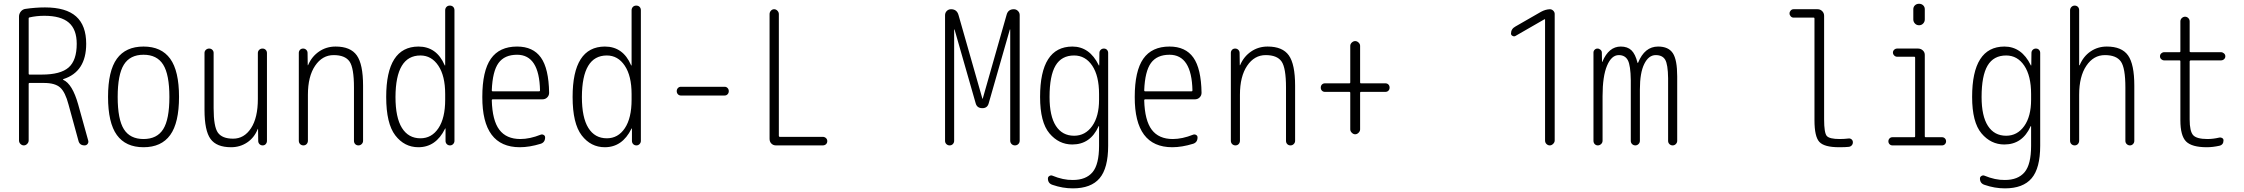

<svg xmlns="http://www.w3.org/2000/svg" viewBox="-20 -780 12040 1030"><path d="M133.8 -681.6V-384.8Q133.8 -379.9 137.7 -379.9H204.1Q304.7 -379.9 348.1 -418Q391.6 -456.1 391.6 -544.9Q391.6 -622.1 349.1 -658.7Q306.6 -695.3 217.8 -695.3Q175.8 -695.3 137.7 -686.5Q133.8 -685.5 133.8 -681.6ZM82 -26.4V-691.4Q82 -706.1 91.8 -718.3Q101.6 -730.5 117.2 -732.4Q170.9 -740.2 221.7 -740.2Q334 -740.2 388.2 -691.9Q442.4 -643.6 442.4 -544.9Q442.4 -394.5 319.3 -355.5Q318.4 -355.5 318.4 -352.5Q318.4 -351.6 319.3 -351.6Q368.2 -330.1 399.4 -219.7L453.1 -26.4Q456.1 -16.6 450.2 -8.3Q444.3 0 433.6 0Q406.2 0 400.4 -26.4L347.7 -218.8Q330.1 -286.1 302.7 -310.5Q275.4 -335 215.8 -335H137.7Q133.8 -335 133.8 -330.1V-26.4Q133.8 -16.6 126 -8.3Q118.2 0 107.9 0Q97.7 0 89.8 -7.8Q82 -15.6 82 -26.4Z M855.5 -433.1Q822.3 -486.3 750 -486.3Q677.7 -486.3 644.5 -433.1Q611.3 -379.9 611.3 -259.8Q611.3 -139.6 644.5 -86.9Q677.7 -34.2 750 -34.2Q822.3 -34.2 855.5 -86.9Q888.7 -139.6 888.7 -259.8Q888.7 -379.9 855.5 -433.1ZM893.1 -55.7Q845.7 9.8 750 9.8Q654.3 9.8 606.9 -55.7Q559.6 -121.1 559.6 -260.3Q559.6 -399.4 606.9 -464.8Q654.3 -530.3 750 -530.3Q845.7 -530.3 893.1 -464.8Q940.4 -399.4 940.4 -260.3Q940.4 -121.1 893.1 -55.7Z M1219.7 9.8Q1141.6 9.8 1109.4 -34.7Q1077.1 -79.1 1077.1 -190.4V-496.1Q1077.1 -505.9 1084.5 -512.7Q1091.8 -519.5 1102.1 -519.5Q1112.3 -519.5 1119.1 -512.7Q1126 -505.9 1126 -496.1V-199.2Q1126 -100.6 1148.9 -68.4Q1171.9 -36.1 1230.5 -36.1Q1290 -36.1 1326.7 -92.3Q1363.3 -148.4 1363.3 -249V-495.1Q1363.3 -505.9 1370.6 -512.7Q1377.9 -519.5 1388.2 -519.5Q1398.4 -519.5 1405.3 -512.7Q1412.1 -505.9 1412.1 -495.1V-24.4Q1412.1 -14.6 1405.8 -7.3Q1399.4 0 1389.2 0Q1378.9 0 1372.1 -6.8Q1365.2 -13.7 1365.2 -24.4L1364.3 -87.9Q1364.3 -88.9 1363.3 -88.9Q1362.3 -88.9 1362.3 -86.9Q1343.8 -41 1305.7 -15.6Q1267.6 9.8 1219.7 9.8Z M1607.4 0Q1597.7 0 1590.3 -6.8Q1583 -13.7 1583 -25.4V-496.1Q1583 -505.9 1589.4 -512.7Q1595.7 -519.5 1606 -519.5Q1616.2 -519.5 1623 -512.7Q1629.9 -505.9 1629.9 -496.1L1630.9 -430.7Q1630.9 -429.7 1631.8 -429.7Q1632.8 -429.7 1632.8 -430.7Q1652.3 -476.6 1691.4 -503.4Q1730.5 -530.3 1780.3 -530.3Q1860.4 -530.3 1894 -482.9Q1927.7 -435.5 1927.7 -320.3V-24.4Q1927.7 -14.6 1920.4 -7.3Q1913.1 0 1902.8 0Q1892.6 0 1885.7 -6.8Q1878.9 -13.7 1878.9 -24.4V-310.5Q1878.9 -416 1855 -450.2Q1831.1 -484.4 1770 -484.4Q1709 -484.4 1670.4 -427.2Q1631.8 -370.1 1631.8 -271.5V-25.4Q1631.8 -14.6 1625 -7.3Q1618.2 0 1607.4 0Z M2235.4 -482.4Q2102.5 -482.4 2101.6 -259.8Q2101.6 -149.4 2136.2 -93.8Q2170.9 -38.1 2235.4 -38.1Q2295.9 -38.1 2332 -92.3Q2368.2 -146.5 2368.2 -245.1V-275.4Q2368.2 -373 2331.5 -427.7Q2294.9 -482.4 2235.4 -482.4ZM2224.6 9.8Q2149.4 9.8 2100.6 -53.7Q2051.8 -117.2 2051.8 -259.8Q2051.8 -529.3 2224.6 -530.3Q2322.3 -530.3 2365.2 -430.7Q2365.2 -428.7 2367.2 -428.7Q2368.2 -428.7 2368.2 -429.7V-724.6Q2368.2 -735.4 2375 -742.7Q2381.8 -750 2393.1 -750Q2404.3 -750 2411.1 -743.2Q2418 -736.3 2418 -724.6V-24.4Q2418 -14.6 2411.1 -7.3Q2404.3 0 2394 0Q2383.8 0 2377 -6.8Q2370.1 -13.7 2370.1 -24.4V-89.8Q2370.1 -90.8 2368.2 -90.8Q2367.2 -90.8 2367.2 -88.9Q2318.4 9.8 2224.6 9.8Z M2753.9 -486.3Q2686.5 -486.3 2654.3 -441.9Q2622.1 -397.5 2618.2 -294.9Q2618.2 -290 2623 -290H2872.1Q2877 -290 2877 -294.9Q2873 -486.3 2753.9 -486.3ZM2768.6 9.8Q2566.4 9.8 2567.4 -259.8Q2567.4 -399.4 2613.3 -464.8Q2659.2 -530.3 2753.9 -530.3Q2839.8 -530.3 2881.8 -471.2Q2923.8 -412.1 2925.8 -282.2Q2925.8 -267.6 2915.5 -257.3Q2905.3 -247.1 2889.6 -247.1H2623Q2618.2 -247.1 2618.2 -242.2Q2621.1 -133.8 2658.7 -84Q2696.3 -34.2 2771.5 -34.2Q2822.3 -34.2 2880.9 -57.6Q2888.7 -60.5 2896.5 -56.2Q2904.3 -51.8 2904.3 -43Q2904.3 -16.6 2880.9 -8.8Q2820.3 9.8 2768.6 9.8Z M3235.4 -482.4Q3102.5 -482.4 3101.6 -259.8Q3101.6 -149.4 3136.2 -93.8Q3170.9 -38.1 3235.4 -38.1Q3295.9 -38.1 3332 -92.3Q3368.2 -146.5 3368.2 -245.1V-275.4Q3368.2 -373 3331.5 -427.7Q3294.9 -482.4 3235.4 -482.4ZM3224.6 9.8Q3149.4 9.8 3100.6 -53.7Q3051.8 -117.2 3051.8 -259.8Q3051.8 -529.3 3224.6 -530.3Q3322.3 -530.3 3365.2 -430.7Q3365.2 -428.7 3367.2 -428.7Q3368.2 -428.7 3368.2 -429.7V-724.6Q3368.2 -735.4 3375 -742.7Q3381.8 -750 3393.1 -750Q3404.3 -750 3411.1 -743.2Q3418 -736.3 3418 -724.6V-24.4Q3418 -14.6 3411.1 -7.3Q3404.3 0 3394 0Q3383.8 0 3377 -6.8Q3370.1 -13.7 3370.1 -24.4V-89.8Q3370.1 -90.8 3368.2 -90.8Q3367.2 -90.8 3367.2 -88.9Q3318.4 9.8 3224.6 9.8Z M3632.8 -267.6Q3623 -267.6 3616.7 -274.4Q3610.4 -281.2 3610.4 -291Q3610.4 -300.8 3616.7 -307.6Q3623 -314.5 3632.8 -314.5H3867.2Q3877 -314.5 3883.3 -307.6Q3889.6 -300.8 3889.6 -291Q3889.6 -281.2 3883.3 -274.4Q3877 -267.6 3867.2 -267.6Z M4142.6 0Q4127.9 0 4118.2 -9.8Q4108.4 -19.5 4108.4 -35.2V-704.1Q4108.4 -714.8 4115.7 -722.7Q4123 -730.5 4132.8 -730.5Q4142.6 -730.5 4150.4 -722.7Q4158.2 -714.8 4158.2 -704.1V-50.8Q4158.2 -45.9 4163.1 -45.9H4393.6Q4403.3 -45.9 4410.6 -39.6Q4418 -33.2 4418 -22.9Q4418 -12.7 4411.1 -6.3Q4404.3 0 4393.6 0Z M5074.2 0Q5064.5 0 5057.1 -6.8Q5049.8 -13.7 5049.8 -24.4V-698.2Q5049.8 -711.9 5059.1 -721.2Q5068.4 -730.5 5082 -730.5Q5113.3 -730.5 5122.1 -699.2L5250 -251Q5250 -250 5251 -250Q5252 -250 5252 -251L5379.9 -700.2Q5387.7 -730.5 5418.9 -730.5Q5431.6 -730.5 5440.9 -721.2Q5450.2 -711.9 5450.2 -699.2V-25.4Q5450.2 -14.6 5442.9 -7.3Q5435.5 0 5424.8 0Q5414.1 0 5406.7 -7.3Q5399.4 -14.6 5399.4 -25.4V-621.1Q5399.4 -622.1 5398.4 -622.1H5397.5L5284.2 -226.6Q5277.3 -199.2 5249 -199.7Q5220.7 -200.2 5213.9 -226.6L5100.6 -622.1H5099.6Q5098.6 -622.1 5098.6 -621.1V-24.4Q5098.6 -14.6 5091.8 -7.3Q5085 0 5074.2 0Z M5742.2 -482.4Q5674.8 -482.4 5642.6 -428.2Q5610.4 -374 5610.4 -259.8Q5610.4 -157.2 5644.5 -104.5Q5678.7 -51.8 5742.2 -51.8Q5801.8 -51.8 5838.9 -103.5Q5876 -155.3 5876 -245.1V-275.4Q5876 -373 5839.4 -427.7Q5802.7 -482.4 5742.2 -482.4ZM5732.4 -4.9Q5660.2 -4.9 5609.9 -64.5Q5559.6 -124 5559.6 -259.8Q5559.6 -529.3 5732.4 -530.3Q5825.2 -530.3 5874 -430.7Q5874 -428.7 5876 -428.7Q5877 -428.7 5877 -429.7L5877.9 -496.1Q5877.9 -505.9 5884.8 -512.7Q5891.6 -519.5 5901.9 -519.5Q5912.1 -519.5 5918.5 -512.7Q5924.8 -505.9 5924.8 -496.1V2Q5924.8 122.1 5878.9 176.3Q5833 230.5 5735.4 230.5Q5680.7 230.5 5627 211.9Q5601.6 204.1 5601.6 177.7Q5601.6 168.9 5609.4 164.1Q5617.2 159.2 5625 162.1Q5683.6 186.5 5735.4 185.5Q5805.7 185.5 5840.8 144Q5876 102.5 5876 2V-102.5Q5876 -103.5 5874 -103.5Q5873 -103.5 5873 -101.6Q5829.1 -4.9 5732.4 -4.9Z M6253.9 -486.3Q6186.5 -486.3 6154.3 -441.9Q6122.1 -397.5 6118.2 -294.9Q6118.2 -290 6123 -290H6372.1Q6377 -290 6377 -294.9Q6373 -486.3 6253.9 -486.3ZM6268.6 9.8Q6066.4 9.8 6067.4 -259.8Q6067.4 -399.4 6113.3 -464.8Q6159.2 -530.3 6253.9 -530.3Q6339.8 -530.3 6381.8 -471.2Q6423.8 -412.1 6425.8 -282.2Q6425.8 -267.6 6415.5 -257.3Q6405.3 -247.1 6389.6 -247.1H6123Q6118.2 -247.1 6118.2 -242.2Q6121.1 -133.8 6158.7 -84Q6196.3 -34.2 6271.5 -34.2Q6322.3 -34.2 6380.9 -57.6Q6388.7 -60.5 6396.5 -56.2Q6404.3 -51.8 6404.3 -43Q6404.3 -16.6 6380.9 -8.8Q6320.3 9.8 6268.6 9.8Z M6607.4 0Q6597.7 0 6590.3 -6.8Q6583 -13.7 6583 -25.4V-496.1Q6583 -505.9 6589.4 -512.7Q6595.7 -519.5 6606 -519.5Q6616.2 -519.5 6623 -512.7Q6629.9 -505.9 6629.9 -496.1L6630.9 -430.7Q6630.9 -429.7 6631.8 -429.7Q6632.8 -429.7 6632.8 -430.7Q6652.3 -476.6 6691.4 -503.4Q6730.5 -530.3 6780.3 -530.3Q6860.4 -530.3 6894 -482.9Q6927.7 -435.5 6927.7 -320.3V-24.4Q6927.7 -14.6 6920.4 -7.3Q6913.1 0 6902.8 0Q6892.6 0 6885.7 -6.8Q6878.9 -13.7 6878.9 -24.4V-310.5Q6878.9 -416 6855 -450.2Q6831.1 -484.4 6770 -484.4Q6709 -484.4 6670.4 -427.2Q6631.8 -370.1 6631.8 -271.5V-25.4Q6631.8 -14.6 6625 -7.3Q6618.2 0 6607.4 0Z M7087.9 -287.1Q7078.1 -287.1 7071.8 -293.5Q7065.4 -299.8 7065.4 -310.1Q7065.4 -320.3 7071.8 -326.7Q7078.1 -333 7087.9 -333H7219.7Q7223.6 -333 7223.6 -337.9V-534.2Q7223.6 -543.9 7231.9 -551.8Q7240.2 -559.6 7250 -559.6Q7259.8 -559.6 7268.1 -551.8Q7276.4 -543.9 7276.4 -534.2V-337.9Q7276.4 -333 7280.3 -333H7412.1Q7421.9 -333 7428.2 -326.7Q7434.6 -320.3 7434.6 -310.1Q7434.6 -299.8 7428.2 -293.5Q7421.9 -287.1 7412.1 -287.1H7280.3Q7276.4 -287.1 7276.4 -282.2V-85.9Q7276.4 -76.2 7268.1 -67.9Q7259.8 -59.6 7250 -59.6Q7240.2 -59.6 7231.9 -67.9Q7223.6 -76.2 7223.6 -85.9V-282.2Q7223.6 -287.1 7219.7 -287.1Z M8109.4 -586.9Q8102.5 -583 8094.2 -587.4Q8085.9 -591.8 8085.9 -599.6Q8085.9 -625 8109.4 -637.7L8247.1 -716.8Q8270.5 -729.5 8293.9 -730.5Q8304.7 -730.5 8312.5 -722.7Q8320.3 -714.8 8320.3 -705.1V-26.4Q8320.3 -16.6 8312 -8.3Q8303.7 0 8293.9 0Q8284.2 0 8276.4 -7.3Q8268.6 -14.6 8268.6 -26.4V-674.8Q8268.6 -676.8 8267.6 -676.8H8265.6Z M8528.3 -25.4V-498Q8528.3 -506.8 8534.7 -513.2Q8541 -519.5 8549.8 -519.5Q8558.6 -519.5 8565.9 -513.2Q8573.2 -506.8 8573.2 -498L8574.2 -448.2Q8574.2 -447.3 8575.2 -447.3Q8576.2 -447.3 8576.2 -449.2Q8610.4 -530.3 8674.8 -530.3Q8710.9 -530.3 8731.9 -510.3Q8752.9 -490.2 8764.6 -443.4Q8764.6 -442.4 8766.6 -442.4Q8767.6 -442.4 8767.6 -443.4Q8802.7 -530.3 8875 -530.3Q8930.7 -530.3 8954.1 -494.6Q8977.5 -459 8977.5 -370.1V-24.4Q8977.5 -14.6 8970.2 -7.3Q8962.9 0 8953.1 0Q8943.4 0 8936 -6.8Q8928.7 -13.7 8928.7 -24.4V-360.4Q8927.7 -434.6 8913.1 -459.5Q8898.4 -484.4 8862.3 -484.4Q8824.2 -484.4 8800.8 -437Q8777.3 -389.6 8777.3 -299.8V-24.4Q8777.3 -14.6 8770 -7.3Q8762.7 0 8752.9 0Q8743.2 0 8735.8 -6.8Q8728.5 -13.7 8728.5 -24.4V-349.6Q8727.5 -428.7 8712.9 -456.5Q8698.2 -484.4 8664.1 -484.4Q8625 -484.4 8601.1 -427.7Q8577.1 -371.1 8577.1 -264.6V-25.4Q8577.1 -14.6 8569.3 -7.3Q8561.5 0 8551.8 0Q8542 0 8535.2 -6.8Q8528.3 -13.7 8528.3 -25.4Z M9601.6 -685.5Q9592.8 -685.5 9586.4 -692.4Q9580.1 -699.2 9580.1 -708Q9580.1 -716.8 9586.4 -723.6Q9592.8 -730.5 9601.6 -730.5H9730.5Q9745.1 -730.5 9755.4 -720.2Q9765.6 -710 9765.6 -695.3V-139.6Q9765.6 -67.4 9779.8 -50.8Q9793.9 -34.2 9849.6 -34.2Q9873 -34.2 9897.5 -37.1Q9906.2 -38.1 9913.1 -32.2Q9919.9 -26.4 9919.9 -16.6Q9919.9 -6.8 9913.6 0Q9907.2 6.8 9897.5 7.8Q9880.9 9.8 9845.7 9.8Q9766.6 9.8 9740.2 -18.6Q9713.9 -46.9 9713.9 -134.8V-680.7Q9713.9 -685.5 9710 -685.5Z M10131.8 0Q10123 0 10116.7 -6.3Q10110.4 -12.7 10110.4 -22Q10110.4 -31.2 10116.7 -37.6Q10123 -43.9 10131.8 -43.9H10250Q10253.9 -43.9 10253.9 -48.8V-470.7Q10253.9 -475.6 10250 -475.6H10157.2Q10148.4 -475.6 10141.6 -482.4Q10134.8 -489.3 10134.8 -498Q10134.8 -506.8 10141.6 -513.2Q10148.4 -519.5 10157.2 -519.5H10269.5Q10284.2 -519.5 10294.9 -509.8Q10305.7 -500 10305.7 -485.4V-48.8Q10305.7 -43.9 10309.6 -43.9H10398.4Q10407.2 -43.9 10413.6 -37.6Q10419.9 -31.2 10419.9 -22Q10419.9 -12.7 10413.6 -6.3Q10407.2 0 10398.4 0ZM10244.1 -730.5Q10244.1 -743.2 10252.9 -751.5Q10261.7 -759.8 10274.9 -759.8Q10288.1 -759.8 10296.9 -751.5Q10305.7 -743.2 10305.7 -730.5V-675.8Q10305.7 -663.1 10296.9 -653.8Q10288.1 -644.5 10274.9 -644.5Q10261.7 -644.5 10252.9 -653.8Q10244.1 -663.1 10244.1 -675.8Z M10742.2 -482.4Q10674.8 -482.4 10642.6 -428.2Q10610.4 -374 10610.4 -259.8Q10610.4 -157.2 10644.5 -104.5Q10678.7 -51.8 10742.2 -51.8Q10801.8 -51.8 10838.9 -103.5Q10876 -155.3 10876 -245.1V-275.4Q10876 -373 10839.4 -427.7Q10802.7 -482.4 10742.2 -482.4ZM10732.4 -4.9Q10660.2 -4.9 10609.9 -64.5Q10559.6 -124 10559.6 -259.8Q10559.6 -529.3 10732.4 -530.3Q10825.2 -530.3 10874 -430.7Q10874 -428.7 10876 -428.7Q10877 -428.7 10877 -429.7L10877.9 -496.1Q10877.9 -505.9 10884.8 -512.7Q10891.6 -519.5 10901.9 -519.5Q10912.1 -519.5 10918.5 -512.7Q10924.8 -505.9 10924.8 -496.1V2Q10924.8 122.1 10878.9 176.3Q10833 230.5 10735.4 230.5Q10680.7 230.5 10627 211.9Q10601.6 204.1 10601.6 177.7Q10601.6 168.9 10609.4 164.1Q10617.2 159.2 10625 162.1Q10683.6 186.5 10735.4 185.5Q10805.7 185.5 10840.8 144Q10876 102.5 10876 2V-102.5Q10876 -103.5 10874 -103.5Q10873 -103.5 10873 -101.6Q10829.1 -4.9 10732.4 -4.9Z M11085 -25.4V-724.6Q11085 -735.4 11092.3 -742.7Q11099.6 -750 11109.9 -750Q11120.1 -750 11127 -743.2Q11133.8 -736.3 11133.8 -724.6V-430.7Q11133.8 -429.7 11135.7 -429.7Q11136.7 -429.7 11136.7 -430.7Q11156.2 -477.5 11194.8 -503.9Q11233.4 -530.3 11282.2 -530.3Q11362.3 -530.3 11396 -482.9Q11429.7 -435.5 11429.7 -320.3V-24.4Q11429.7 -14.6 11422.9 -7.3Q11416 0 11406.2 0Q11396.5 0 11389.2 -6.8Q11381.8 -13.7 11381.8 -24.4V-310.5Q11381.8 -416 11357.4 -450.2Q11333 -484.4 11272 -484.4Q11210.9 -484.4 11172.4 -427.2Q11133.8 -370.1 11133.8 -271.5V-25.4Q11133.8 -14.6 11127 -7.3Q11120.1 0 11109.9 0Q11099.6 0 11092.3 -6.8Q11085 -13.7 11085 -25.4Z M11589.8 -456.1Q11581.1 -456.1 11574.2 -462.4Q11567.4 -468.8 11567.4 -478Q11567.4 -487.3 11574.2 -493.7Q11581.1 -500 11589.8 -500H11672.9Q11676.8 -500 11676.8 -504.9V-665Q11676.8 -675.8 11684.6 -683.1Q11692.4 -690.4 11702.1 -690.4Q11711.9 -690.4 11719.2 -683.1Q11726.6 -675.8 11726.6 -665V-504.9Q11726.6 -500 11732.4 -500H11894.5Q11903.3 -500 11910.6 -493.7Q11918 -487.3 11918 -478Q11918 -468.8 11911.1 -462.4Q11904.3 -456.1 11894.5 -456.1H11732.4Q11727.5 -456.1 11726.6 -451.2V-139.6Q11726.6 -75.2 11745.6 -54.7Q11764.6 -34.2 11822.3 -34.2Q11852.5 -34.2 11885.7 -42Q11893.6 -43.9 11900.9 -39.6Q11908.2 -35.2 11908.2 -27.3Q11908.2 -2.9 11885.7 2Q11850.6 9.8 11818.4 9.8Q11738.3 9.8 11707.5 -21Q11676.8 -51.8 11676.8 -134.8V-451.2Q11676.8 -456.1 11672.9 -456.1Z"/></svg>

Font: Rounded-L Mgen+ 1m light
Style: Regular
Weight: 200
Designer: [Source Han Sans]
Ryoko NISHIZUKA  (kana & ideographs); Paul D. Hunt (Latin, Greek & Cyrillic); Wenlong ZHANG  (bopomofo
Version: Version 1.059.20150602